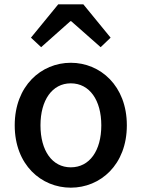

<svg xmlns="http://www.w3.org/2000/svg" viewBox="-20 -854 654 887"><path d="M307 13C443 13 566 -92 566 -275C566 -458 443 -564 307 -564C171 -564 48 -458 48 -275C48 -92 171 13 307 13ZM307 -81C221 -81 167 -158 167 -275C167 -391 221 -469 307 -469C394 -469 448 -391 448 -275C448 -158 394 -81 307 -81ZM123 -680 170 -636 305 -756H309L445 -636L491 -680L365 -834H249Z"/></svg>

Font: Source Han Sans JP Medium
Style: Regular
Weight: 500
Designer: Ryoko NISHIZUKA 西塚涼子 (kana, bopomofo & ideographs); Paul D. Hunt (Latin, Greek & Cyrillic); Sandoll Communications 산돌커뮤니
Foundry: Adobe
Version: Version 2.002;hotconv 1.0.116;makeotfexe 2.5.65601